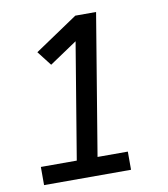

<svg xmlns="http://www.w3.org/2000/svg" viewBox="-82 -805 765 874"><g transform="rotate(-10 300.0 -367.5)"><path d="M51 0V-84H217L306 -620L178 -534L126 -601L325 -735H421L313 -84H453V0Z"/></g></svg>

Font: Iosevka Slab MdExObl
Style: Regular
Weight: 500
Width: 7
Italic angle: -9°
Monospace: yes
Designer: Belleve Invis
Foundry: Belleve Invis
Version: Version 11.1.1; ttfautohint (v1.8.3)